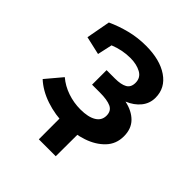

<svg xmlns="http://www.w3.org/2000/svg" viewBox="-173 -571 821 821"><g transform="rotate(45 237.0 -160.5)"><path d="M195.5 143 195.2 0 298.5 -39.5 297.8 143ZM230.8 19.8Q170.5 19.8 116 1.5Q61.5 -16.8 24.8 -50.8L86 -123.5Q115 -98.8 152.8 -85.9Q190.5 -73 230.8 -73Q277.2 -73 303 -88.5Q328.8 -104 328.8 -133.2Q328.8 -162 305.8 -172.6Q282.8 -183.2 238.5 -183.2H191.2V-271H241.5Q278.8 -271 298 -282Q317.2 -293 317.2 -320.2Q317.2 -351.2 290.8 -365.6Q264.2 -380 226.5 -380Q178.2 -380 131.2 -361L116.5 -294L33.8 -312.8L54 -422Q95.5 -441 141.1 -452.6Q186.8 -464.2 237 -464.2Q321.2 -464.2 372 -429.5Q422.8 -394.8 422.8 -335.5Q422.8 -301.2 401.6 -274.9Q380.5 -248.5 343.5 -233.2Q390 -223.2 416.9 -196Q443.8 -168.8 443.8 -123.5Q443.8 -76.8 413.4 -44.9Q383 -13 334.4 3.4Q285.8 19.8 230.8 19.8Z"/></g></svg>

Font: Podkova VF Beta
Style: Regular
Weight: 400
Designer: Ilya Yudin
Foundry: Cyreal (www.cyreal.org)
Version: Version 2.100